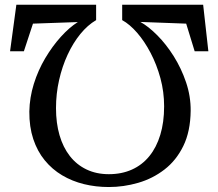

<svg xmlns="http://www.w3.org/2000/svg" viewBox="-20 -772 901 792"><path d="M818 -752.5 839.5 -560.5H783L748 -674.5L559 -681.5Q592.5 -663 629 -626.2Q665.5 -589.5 696.8 -539.8Q728 -490 747.5 -432.5Q767 -375 766.5 -315Q765.5 -229.5 736.2 -169.8Q707 -110 658.2 -72.5Q609.5 -35 549.8 -17.8Q490 -0.5 429 -0.5Q375 -0.5 326.2 -12.5Q277.5 -24.5 236.2 -49Q195 -73.5 164.5 -110.8Q134 -148 117.2 -198.5Q100.5 -249 101 -312Q102 -369.5 119.5 -425.8Q137 -482 166.5 -531.8Q196 -581.5 231 -620.2Q266 -659 301 -681L116 -674.5L78.5 -560.5H21.5L47.5 -752.5H376.5V-689Q341.5 -668.5 311.5 -631.8Q281.5 -595 259 -546.5Q236.5 -498 223.8 -441.8Q211 -385.5 211 -326Q211 -264.5 225.5 -214.5Q240 -164.5 268 -128.5Q296 -92.5 336.8 -73Q377.5 -53.5 429 -53.5Q482 -53.5 524.2 -72.5Q566.5 -91.5 596 -127.8Q625.5 -164 641.2 -215.8Q657 -267.5 657 -333.5Q657 -393 641.8 -449.2Q626.5 -505.5 601.2 -553.8Q576 -602 545.5 -637Q515 -672 484 -689V-752.5Z"/></svg>

Font: Merriweather 28pt Medium
Style: Regular
Weight: 500
Version: Version 2.100